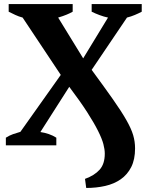

<svg xmlns="http://www.w3.org/2000/svg" viewBox="-20 -720 760 951"><path d="M434 -374Q498 -287 539.5 -228Q581 -169 605.5 -126Q630 -83 639.5 -51Q649 -19 649 15Q649 70 630 107.5Q611 145 578 168Q545 191 501 201Q457 211 407 211L401 166Q448 149 473.5 120.5Q499 92 499 41Q499 20 492 -6.5Q485 -33 465.5 -72Q446 -111 412 -164Q378 -217 323 -290L180 -66Q201 -63 221.5 -56Q242 -49 259 -38V0H9V-38Q26 -49 44.5 -55.5Q63 -62 81 -67L281 -349L92 -633Q73 -638 56 -646Q39 -654 23 -662V-700H340V-662Q328 -655 310 -647.5Q292 -640 268 -633L392 -431L515 -633Q495 -637 472.5 -645.5Q450 -654 434 -662V-700H682V-662Q667 -654 648 -646Q629 -638 609 -633L434 -374Z"/></svg>

Font: PT Serif
Style: Bold
Weight: 700
Designer: A.Korolkova, O.Umpeleva, V.Yefimov
Foundry: ParaType Ltd
Version: Version 1.000W OFL; ttfautohint (v1.6)